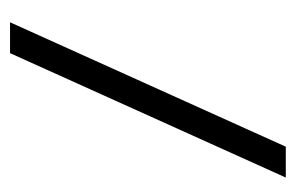

<svg xmlns="http://www.w3.org/2000/svg" viewBox="-126 -478 603 392"><g transform="rotate(90 176.0 -281.5)"><path d="M88 0 342 -563H279L25 0Z"/></g></svg>

Font: OSH Darker Grotesque Medium
Style: Regular
Weight: 500
Designer: Gabriel Lam
Foundry: TypeRant
Version: Version 1.000;Glyphs 3.1.1 (3148)